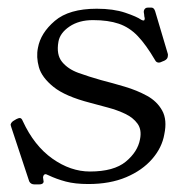

<svg xmlns="http://www.w3.org/2000/svg" viewBox="-20 -474 494 506"><path d="M408 -312Q402 -309 399 -309Q392 -309 389 -315Q365 -356 343 -379Q321 -402 293 -411.5Q265 -421 225 -421Q188 -421 163 -404Q138 -387 134 -364Q128 -330 143.5 -311Q159 -292 186.5 -282Q214 -272 246 -263Q277 -255 309 -245.5Q341 -236 367.5 -221.5Q394 -207 407.5 -182.5Q421 -158 413 -120Q407 -85 381 -55Q355 -25 312.5 -7Q270 11 213 11Q178 11 153.5 4.5Q129 -2 108 -12Q102 -15 101 -15Q95 -15 94 -9Q93 -8 93.5 -6Q94 -4 94 -2Q95 4 95 5Q94 12 83 12H71Q61 12 57 4L10 -138Q8 -144 8 -146Q10 -153 18 -157L23 -160Q29 -163 32 -163Q37 -163 40 -155Q70 -90 118 -56Q166 -22 217 -22Q280 -22 311.5 -48Q343 -74 349 -107Q354 -132 342.5 -148Q331 -164 310 -174Q289 -184 264.5 -190.5Q240 -197 218 -203Q152 -220 121 -245Q90 -270 82.5 -297Q75 -324 80 -348Q87 -387 124.5 -419Q162 -451 235 -451Q279 -451 310 -440.5Q341 -430 352 -422Q356 -420 358 -420Q361 -420 361 -423Q362 -425 361 -428Q360 -431 360 -435Q359 -439 359 -441.5Q359 -444 359 -445Q361 -454 370 -454H379Q386 -454 389 -444L422 -333Q423 -330 422.5 -328Q422 -326 422 -324Q421 -318 413 -314Z"/></svg>

Font: Young Serif Light
Style: Italic
Weight: 300
Italic angle: -10.979°
Designer: Bastien Sozeau
Foundry: NBR — Bastien Sozeau
Version: Version 5.001